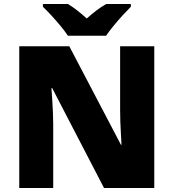

<svg xmlns="http://www.w3.org/2000/svg" viewBox="-20 -947 874 967"><path d="M757 0H504L243 -503H239Q241 -480 243 -447.5Q245 -415 246.5 -382Q248 -349 248 -322V0H77V-714H329L589 -218H592Q591 -241 589 -272Q587 -303 586 -335Q585 -367 585 -391V-714H757ZM322 -767Q307 -790 284.5 -817Q262 -844 238.5 -869.5Q215 -895 196 -913V-927H322Q348 -911 369.5 -894Q391 -877 417 -854Q443 -877 466 -894.5Q489 -912 515 -927H639V-913Q622 -896 598.5 -870.5Q575 -845 552.5 -817.5Q530 -790 514 -767Z"/></svg>

Font: Noto Sans Hebrew Black
Style: Regular
Weight: 900
Designer: Monotype Design Team
Foundry: Monotype Imaging Inc.
Version: Version 2.003